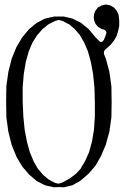

<svg xmlns="http://www.w3.org/2000/svg" viewBox="-20 -837 541 839"><path d="M408.2 -719.7 397.5 -732.4 391.6 -747.1 389.6 -761.7 391.6 -777.3 397.5 -791 408.2 -804.7 424.8 -813.5 443.4 -817.4 461.9 -813.5 477.5 -804.7 489.3 -791 498 -773.4 501 -748V-723.6L496.1 -701.2L489.3 -678.7L477.5 -659.2L462.9 -640.6L445.3 -625Q429.7 -614.3 435.5 -597.7L442.4 -581.1L458 -523.4L466.8 -460L467.8 -390.6L466.8 -324.2L458 -261.7L442.4 -205.1L421.9 -156.2L397.5 -113.3L367.2 -78.1L331.1 -46.9L295.9 -27.3L258.8 -18.6L237.3 -19.5L214.8 -18.6L176.8 -27.3L140.6 -45.9L107.4 -74.2L77.1 -109.4L51.8 -152.3L31.2 -203.1L16.6 -260.7L7.8 -324.2L6.8 -393.6L7.8 -460L16.6 -523.4L31.2 -581.1L51.8 -630.9L77.1 -673.8L107.4 -710L140.6 -737.3L176.8 -755.9L215.8 -764.6H237.3H259.8L296.9 -755.9L334 -737.3L367.2 -710L397.5 -673.8L412.1 -659.2Q423.8 -646.5 433.6 -662.1L440.4 -678.7L445.3 -694.3Q443.4 -707 424.8 -710ZM386.7 -513.7 377 -566.4 364.3 -612.3 347.7 -651.4 329.1 -683.6 306.6 -710 282.2 -730.5 253.9 -745.1 237.3 -750 219.7 -745.1 191.4 -730.5 166 -710 142.6 -683.6 122.1 -651.4 105.5 -612.3 92.8 -566.4 84 -514.6 79.1 -457V-392.6L82 -328.1L87.9 -269.5L97.7 -217.8L110.4 -171.9L127 -131.8L145.5 -99.6L168 -73.2L192.4 -52.7L219.7 -38.1L235.4 -34.2L253.9 -40L285.2 -57.6L312.5 -78.1L332 -99.6L351.6 -132.8L369.1 -171.9L381.8 -217.8L390.6 -269.5L394.5 -327.1V-391.6L392.6 -456.1Z"/></svg>

Font: B2 Hana
Style: Regular
Weight: 500
Version: 2020-08-05; (max)